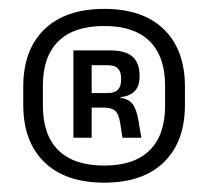

<svg xmlns="http://www.w3.org/2000/svg" viewBox="-20 -668 456 421"><path d="M208.5 -267.5Q123.5 -267.5 77.2 -312.5Q31 -357.5 31 -438V-478Q31 -558.5 77.2 -603.5Q123.5 -648.5 208.5 -648.5Q293.5 -648.5 339.5 -603.5Q385.5 -558.5 385.5 -478V-438Q385.5 -357.5 339.5 -312.5Q293.5 -267.5 208.5 -267.5ZM208.5 -305Q274.5 -305 308.2 -338.5Q342 -372 342 -436.5V-480Q342 -544 308.2 -577.5Q274.5 -611 208.5 -611Q142 -611 108 -577.5Q74 -544 74 -480V-436.5Q74 -372 108 -338.5Q142 -305 208.5 -305ZM248.5 -366 243.5 -398.5Q240.5 -417.5 232.8 -424.8Q225 -432 208.5 -432H168V-464H215.5Q231.5 -464 238.5 -471.2Q245.5 -478.5 245.5 -492.5V-497Q245.5 -510 238.8 -517.5Q232 -525 216 -525H167.5V-557.5H221.5Q255 -557.5 270.5 -543.8Q286 -530 286 -502.5V-499Q286 -480 276 -468.8Q266 -457.5 244.5 -455V-450L237 -454.5Q261 -452.5 270.2 -440.5Q279.5 -428.5 283.5 -404L290 -366ZM141 -366V-557.5H181V-453V-439.5V-366Z"/></svg>

Font: Anek Bangla Medium Medium
Style: Regular
Weight: 500
Version: Version 1.003